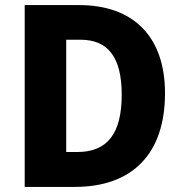

<svg xmlns="http://www.w3.org/2000/svg" viewBox="-20 -827 718 754"><path d="M628 -461C628 -686 501 -807 291 -807H77V-93H274C497 -93 628 -220 628 -461ZM458 -455C458 -304 403 -230 283 -230H240V-671H296C403 -671 458 -604 458 -455Z"/></svg>

Font: Noto Sans Kannada UI SemiCondensed ExtraBold
Style: Regular
Weight: 800
Width: 4
Designer: Jelle Bosma - Monotype Design Team
Foundry: Monotype Imaging Inc.
Version: Version 2.005